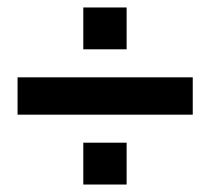

<svg xmlns="http://www.w3.org/2000/svg" viewBox="-20 -594 563 514"><path d="M203 -462V-574H319V-462ZM203 -100V-212H319V-100ZM27 -287V-387H496V-287Z"/></svg>

Font: Mozilla Text ExtraLight
Style: Regular
Weight: 200
Designer: Studio DRAMA
Foundry: Studio DRAMA
Version: Version 1.000